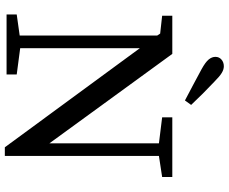

<svg xmlns="http://www.w3.org/2000/svg" viewBox="-94 -822 924 775"><g transform="rotate(90 367.5 -435.0)"><path d="M39 0V-41L124 -53V-608L116 -620L44 -628V-669H198L559 -173V-615L454 -628V-669H695V-628L610 -615V7H575L175 -538V-55L281 -41V0ZM404 -745 386 -720Q354 -737 322.5 -753.5Q291 -770 260 -787Q231 -803 220.5 -816Q210 -829 210 -843Q210 -858 221 -867.5Q232 -877 248 -877Q261 -877 275 -868.5Q289 -860 310 -839Q359 -793 404 -745Z"/></g></svg>

Font: Source Serif Pro
Style: Regular
Weight: 400
Designer: Frank Grießhammer
Foundry: Adobe Systems Incorporated
Version: Version 2.000;PS 1.000;hotconv 16.6.51;makeotf.lib2.5.65220